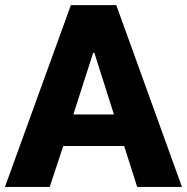

<svg xmlns="http://www.w3.org/2000/svg" viewBox="-22 -742 743 762"><path d="M229 -162.6 175.3 0H-2.4L259.3 -721.7H439.5L700.2 0H522.5L470.7 -162.6ZM347.7 -532.2 269 -287.6H430.2L352.5 -532.2Z"/></svg>

Font: Estedad-FD ExtraBold
Style: Regular
Weight: 800
Designer: Amin Abedi
Version: Version 7.3